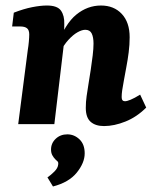

<svg xmlns="http://www.w3.org/2000/svg" viewBox="-20 -450 563 696"><path d="M357 7Q326 7 308.5 -8.5Q291 -24 291 -59Q291 -81 294 -101.5Q297 -122 301 -147Q305 -171 309 -197.5Q313 -224 316 -249Q319 -274 319 -292Q319 -315 312.5 -328.5Q306 -342 289 -342Q277 -342 261 -333Q245 -324 228 -305.5Q211 -287 197 -259L187 -285Q216 -364 256.5 -397Q297 -430 346 -430Q393 -430 421.5 -399.5Q450 -369 450 -315Q450 -288 446.5 -260.5Q443 -233 438 -207Q433 -181 429 -158Q425 -137 423 -123Q421 -109 421 -98Q421 -83 433 -83Q440 -83 453.5 -88.5Q467 -94 488 -107L510 -60Q476 -26 435 -9.5Q394 7 357 7ZM46 0 81 -271Q83 -282 84.5 -298.5Q86 -315 86 -325Q86 -341 78 -347.5Q70 -354 54 -354H24L30 -404Q66 -418 96.5 -424Q127 -430 150 -430Q188 -430 201 -411.5Q214 -393 213 -363L212 -294L177 0ZM172 226 152 193Q164 185 177 172Q190 159 191 146Q192 138 188.5 135Q185 132 181 128Q174 121 169.5 112.5Q165 104 165 92Q165 69 182 53Q199 37 224 37Q249 37 268 55Q287 73 287 106Q287 140 258.5 175.5Q230 211 172 226Z"/></svg>

Font: Yrsa
Style: Italic
Weight: 400
Italic angle: -7.10001°
Designer: Anna Giedrys (Yrsa+Rasa design), David Brezina (Yrsa art-direction, Rasa art-direction, design)
Foundry: Rosetta Type Foundry
Version: Version 2.004